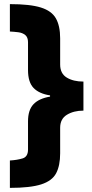

<svg xmlns="http://www.w3.org/2000/svg" viewBox="-20 -744 449 932"><path d="M28 35Q63 33 89.5 25Q116 17 116 -18V-155Q116 -210 142.5 -238Q169 -266 223 -275V-281Q170 -289 143 -317Q116 -345 116 -404V-539Q116 -563 102.5 -574Q89 -585 68.5 -587.5Q48 -590 28 -591V-724Q126 -724 178.5 -707.5Q231 -691 251.5 -654.5Q272 -618 272 -558V-431Q272 -387 304 -367.5Q336 -348 385 -348V-207Q338 -207 305 -187Q272 -167 272 -124V0Q272 60 252.5 97Q233 134 180 151Q127 168 28 168Z"/></svg>

Font: Noto Sans Lao UI SemCond Blk
Style: Regular
Weight: 900
Width: 4
Designer: Monotype Design Team
Foundry: Monotype Imaging Inc.
Version: Version 2.000; ttfautohint (v1.8.4.7-5d5b)